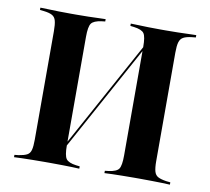

<svg xmlns="http://www.w3.org/2000/svg" viewBox="-68 -647 790 722"><g transform="rotate(10 327.0 -285.5)"><path d="M95.2 -369.4V-492.7Q95.2 -518.5 91.5 -532.3Q87.9 -546 77 -552Q66.1 -558.1 45.2 -560.5L29.8 -562.1V-571Q41.9 -571 59.3 -570.2Q76.6 -569.4 98.8 -569Q121 -568.5 146 -568.5H156.5H166.9Q191.9 -568.5 212.9 -569Q233.9 -569.4 250.8 -570.2Q267.7 -571 279 -571V-562.1L265.3 -560.5Q235.5 -556.5 226.6 -544Q217.7 -531.5 217.7 -492.7V-369.4ZM436.3 -201.6V-492.7Q436.3 -531.5 427.8 -544Q419.4 -556.5 388.7 -560.5L375 -562.1V-571Q387.1 -571 403.6 -570.2Q420.2 -569.4 441.9 -569Q463.7 -568.5 487.9 -568.5H498.4H508.9Q533.9 -568.5 555.6 -569Q577.4 -569.4 595.2 -570.2Q612.9 -571 625 -571V-562.1L609.7 -560.5Q588.7 -558.1 577.8 -552Q566.9 -546 562.9 -532.3Q558.9 -518.5 558.9 -492.7V-201.6ZM146 -2.4Q121 -2.4 98.8 -2Q76.6 -1.6 59.3 -1.2Q41.9 -0.8 29.8 0V-8.9L45.2 -10.5Q66.1 -13.7 77 -19.4Q87.9 -25 91.5 -38.7Q95.2 -52.4 95.2 -78.2V-425.8H217.7V-78.2Q217.7 -39.5 226.6 -27Q235.5 -14.5 265.3 -10.5L279 -8.9V0Q267.7 -0.8 250.8 -1.2Q233.9 -1.6 212.9 -2Q191.9 -2.4 166.9 -2.4H156.5ZM198.4 -42.7V-57.3L456.5 -528.2V-513.7ZM487.9 -2.4Q463.7 -2.4 441.9 -2Q420.2 -1.6 403.6 -1.2Q387.1 -0.8 375 0V-8.9L388.7 -10.5Q419.4 -14.5 427.8 -27Q436.3 -39.5 436.3 -78.2V-201.6H558.9V-78.2Q558.9 -52.4 562.9 -38.7Q566.9 -25 577.8 -19.4Q588.7 -13.7 609.7 -10.5L625 -8.9V0Q612.9 -0.8 595.2 -1.2Q577.4 -1.6 555.6 -2Q533.9 -2.4 508.9 -2.4H498.4Z"/></g></svg>

Font: Playfair 144pt SemiCondensed
Style: Bold
Weight: 700
Width: 4
Designer: Claus Eggers Sørensen
Foundry: Claus Eggers Sørensen
Version: Version 2.203